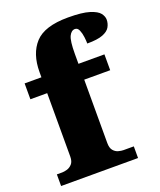

<svg xmlns="http://www.w3.org/2000/svg" viewBox="-142 -857 788 945"><g transform="rotate(-20 252.0 -384.0)"><path d="M13 0V-61H42Q51 -61 66 -65Q81 -69 93 -82Q105 -95 105 -121V-453H17V-536H105V-563Q105 -659 155 -713.5Q205 -768 328 -768Q402 -768 440 -756Q478 -744 491 -727Q504 -710 504 -693Q504 -673 494 -655Q484 -637 456 -626Q428 -615 374 -615Q374 -629 371.5 -649.5Q369 -670 362 -686.5Q355 -703 341 -703Q322 -703 310.5 -679.5Q299 -656 299 -588V-536H435V-453H299V-121Q299 -95 310 -82Q321 -69 336 -65Q351 -61 362 -61H416V0Z"/></g></svg>

Font: Noto Serif Hentaigana Black
Style: Regular
Weight: 900
Designer: Kazuhiro Yamada
Foundry: nipponia
Version: Version 1.000; ttfautohint (v1.8.4.7-5d5b)